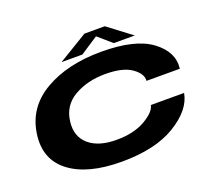

<svg xmlns="http://www.w3.org/2000/svg" viewBox="-135 -1005 1334 1191"><g transform="rotate(-20 532.0 -409.0)"><path d="M477 4Q253 4 134.8 -86Q16.5 -176 40 -339Q64 -505.5 214.5 -593.2Q365 -681 589 -681Q811.5 -681 918 -602.2Q1024.5 -523.5 1011.5 -415H791.5Q796 -460.5 738.5 -501.5Q681 -542.5 565 -542.5Q447 -542.5 359.5 -492.2Q272 -442 260 -339Q248.5 -243 311.8 -188.8Q375 -134.5 493 -134.5Q608 -134.5 683 -178.2Q758 -222 765.5 -265H985Q966.5 -159 833.2 -77.5Q700 4 477 4ZM336 -704.5 530 -822H664L819.5 -704.5H681L591.5 -782L473.5 -704.5Z"/></g></svg>

Font: Anybody UltraExpanded Regular
Style: Bold Italic
Weight: 700
Width: 9
Italic angle: -10°
Designer: Tyler Finck
Foundry: Etcetera Type Company
Version: Version 1.010; ttfautohint (v1.8.3) -l 8 -r 50 -G 200 -x 14 